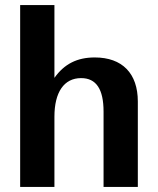

<svg xmlns="http://www.w3.org/2000/svg" viewBox="-20 -742 626 762"><path d="M196 -279C196 -376 234 -432 302 -432C362 -432 391 -388 391 -299V0H527V-339C527 -451 465 -514 356 -514C286 -514 235 -488 196 -433V-722H60V0H196Z"/></svg>

Font: Perun
Style: Bold
Weight: 700
Foundry: Copyright (c) Stefan Peev, Context Ltd, 2016
Version: Version 1.089